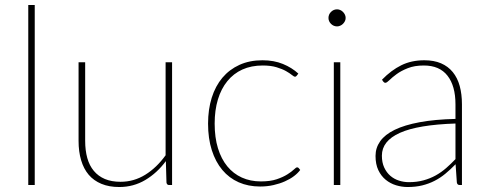

<svg xmlns="http://www.w3.org/2000/svg" viewBox="-20 -743 1958 771"><path d="M119.5 -723V0H93.5V-723Z M671 -493V0H659Q650 0 648.5 -10L646 -96Q611 -48.5 563.5 -20.2Q516 8 459 8Q418 8 387.2 -4.8Q356.5 -17.5 336.2 -41.2Q316 -65 305.8 -99.5Q295.5 -134 295.5 -177.5V-493H322V-177.5Q322 -139 330.5 -108.5Q339 -78 356.8 -56.8Q374.5 -35.5 401.2 -24.2Q428 -13 464 -13Q517.5 -13 563.2 -41.2Q609 -69.5 645 -119.5V-493Z M1171.5 -439Q1170 -437.5 1168.5 -436.2Q1167 -435 1164.5 -435Q1160.5 -435 1152 -442Q1143.5 -449 1128.5 -457.5Q1113.5 -466 1090.5 -473Q1067.5 -480 1035 -480Q989 -480 953.2 -463.8Q917.5 -447.5 892.8 -417Q868 -386.5 855 -343.5Q842 -300.5 842 -246.5Q842 -191 855.2 -147.8Q868.5 -104.5 892.8 -75Q917 -45.5 951.2 -30Q985.5 -14.5 1027.5 -14.5Q1065.5 -14.5 1091.2 -23.2Q1117 -32 1134 -42.8Q1151 -53.5 1160 -62.2Q1169 -71 1173 -71Q1177 -71 1179.5 -68L1185.5 -60.5Q1176.5 -48 1160.8 -36Q1145 -24 1124.2 -14.8Q1103.5 -5.5 1078.2 0.2Q1053 6 1024.5 6Q977 6 938.5 -11Q900 -28 872.8 -60.5Q845.5 -93 830.5 -140Q815.5 -187 815.5 -246.5Q815.5 -303.5 830.2 -350.5Q845 -397.5 873 -430.8Q901 -464 941.5 -482.5Q982 -501 1034 -501Q1080 -501 1116 -486.2Q1152 -471.5 1178 -447.5Z M1346.5 -493V0H1320.5V-493ZM1368 -671Q1368 -664 1365 -658Q1362 -652 1357.2 -647.2Q1352.5 -642.5 1346.2 -639.8Q1340 -637 1333.5 -637Q1319.5 -637 1309.2 -647.2Q1299 -657.5 1299 -671Q1299 -685 1309.2 -695.2Q1319.5 -705.5 1333.5 -705.5Q1340 -705.5 1346.2 -702.8Q1352.5 -700 1357.2 -695.2Q1362 -690.5 1365 -684.2Q1368 -678 1368 -671Z M1809 -247Q1658 -242 1585.8 -209.5Q1513.5 -177 1513.5 -118Q1513.5 -90.5 1522.8 -70.5Q1532 -50.5 1547.2 -37.2Q1562.5 -24 1582 -17.8Q1601.5 -11.5 1622 -11.5Q1654 -11.5 1680.5 -18.8Q1707 -26 1729.5 -38.5Q1752 -51 1771.5 -68Q1791 -85 1809 -104ZM1514 -423Q1551 -461 1591.5 -481Q1632 -501 1684 -501Q1722.5 -501 1751 -488.8Q1779.5 -476.5 1798.2 -453.5Q1817 -430.5 1826 -397.8Q1835 -365 1835 -324V0H1826Q1816 0 1814.5 -10.5L1809.5 -83.5Q1789 -62.5 1768.5 -45.5Q1748 -28.5 1725 -16.8Q1702 -5 1675.5 1.5Q1649 8 1617 8Q1593.5 8 1570.5 1Q1547.5 -6 1529 -21Q1510.5 -36 1499.2 -59.8Q1488 -83.5 1488 -117Q1488 -149.5 1506.8 -176Q1525.5 -202.5 1565 -221.8Q1604.5 -241 1665 -252.2Q1725.5 -263.5 1809 -265.5V-324Q1809 -398 1777 -439Q1745 -480 1682 -480Q1644.5 -480 1617.5 -469.2Q1590.5 -458.5 1572.5 -445.2Q1554.5 -432 1543.8 -421.2Q1533 -410.5 1527.5 -410.5Q1522.5 -410.5 1518.5 -416Z"/></svg>

Font: Lato 2
Style: Regular
Weight: 200
Designer: Lukasz Dziedzic with Adam Twardoch and Botio Nikoltchev
Foundry: tyPoland Lukasz Dziedzic
Version: Version 2.015; 2015-08-06; http://www.latofonts.com/